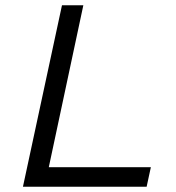

<svg xmlns="http://www.w3.org/2000/svg" viewBox="-20 -708 669 728"><path d="M67 0 215 -688H296L165 -74H552L536 0Z"/></svg>

Font: Saira Expanded
Style: Italic
Weight: 400
Width: 7
Italic angle: -12°
Designer: Hector Gatti with collaboration of the Omnibus-Type team
Foundry: Omnibus-Type
Version: Version 1.101